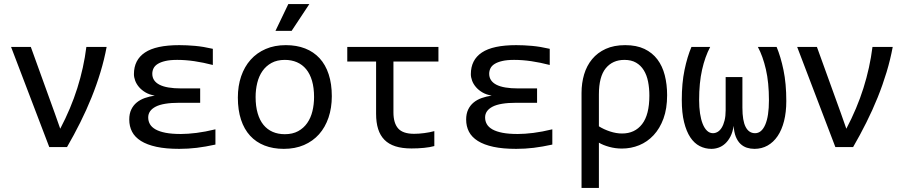

<svg xmlns="http://www.w3.org/2000/svg" viewBox="-20 -720 4438 940"><path d="M34.2 -490.2 221.2 0H308.1C330.9 -39.4 352.5 -79.4 372.8 -120.1C393.1 -160.8 411.6 -201.7 428.2 -242.9C444.8 -284.1 459.4 -325.4 471.9 -366.9C484.5 -408.4 494.5 -449.5 502 -490.2H402.8C394.4 -422.5 379.6 -355.4 358.6 -288.8C337.6 -222.2 309.7 -155.9 274.9 -89.8L248 -166L130.9 -490.2Z M1034.7 -12.2V-86.9C1001.5 -78.8 970.5 -72.9 941.9 -69.3C913.2 -65.8 887.9 -64 865.7 -64C836.4 -64 811.6 -65.9 791.3 -69.8C770.9 -73.7 754.4 -79.3 741.7 -86.4C729 -93.6 719.8 -102.1 714.1 -112.1C708.4 -122 705.6 -133 705.6 -145C705.6 -167.5 717.8 -185.1 742.2 -197.8C766.6 -210.4 805.2 -216.8 857.9 -216.8H960V-287.1H867.7C819.5 -287.1 783.8 -293.2 760.5 -305.4C737.2 -317.6 725.6 -335.4 725.6 -358.9C725.6 -368.3 727.6 -377.2 731.7 -385.5C735.8 -393.8 742.6 -401 752.2 -407C761.8 -413 774.3 -417.8 789.8 -421.4C805.3 -425 824.5 -426.8 847.7 -426.8C875.3 -426.8 903.5 -424.6 932.1 -420.4C960.8 -416.2 990.7 -410 1022 -401.9V-481C991.4 -488.1 962.4 -492.9 935.1 -495.4C907.7 -497.8 882 -499 857.9 -499C781.7 -499 725.7 -487 689.7 -462.9C653.7 -438.8 635.7 -403.5 635.7 -356.9C635.7 -346.8 637.8 -336.3 641.8 -325.2C645.9 -314.1 652.2 -303.6 660.6 -293.7C669.1 -283.8 679.7 -275.1 692.4 -267.6C705.1 -260.1 720.2 -254.9 737.8 -252C720.2 -249.3 703.9 -245.4 688.7 -240C673.6 -234.6 660.4 -227.3 649.2 -218C637.9 -208.7 629.1 -197.3 622.6 -183.6C616 -169.9 612.8 -153.6 612.8 -134.8C612.8 -112.6 617.4 -92.8 626.5 -75.2C635.6 -57.6 650.1 -42.6 669.9 -30C689.8 -17.5 715.2 -7.9 746.1 -1.2C777 5.5 814.3 8.8 857.9 8.8C886.6 8.8 915 7.1 943.4 3.7C971.7 0.2 1002.1 -5 1034.7 -12.2Z M1604.5 -249C1604.5 -289.4 1599.4 -325.2 1589.1 -356.4C1578.9 -387.7 1564 -413.8 1544.7 -434.8C1525.3 -455.8 1501.7 -471.8 1473.9 -482.7C1446 -493.6 1414.6 -499 1379.4 -499C1342.6 -499 1309.7 -492.8 1280.8 -480.2C1251.8 -467.7 1227.2 -450.1 1207 -427.5C1186.8 -404.9 1171.4 -377.8 1160.6 -346.4C1149.9 -315 1144.5 -280.3 1144.5 -242.2C1144.5 -201.5 1149.7 -165.5 1159.9 -134.3C1170.2 -103 1185 -76.8 1204.3 -55.7C1223.7 -34.5 1247.3 -18.5 1275.1 -7.6C1303 3.3 1334.5 8.8 1369.6 8.8C1406.4 8.8 1439.3 2.5 1468.3 -10C1497.2 -22.5 1521.8 -40.1 1542 -62.7C1562.2 -85.4 1577.6 -112.5 1588.4 -144.3C1599.1 -176 1604.5 -210.9 1604.5 -249ZM1517.6 -245.1C1517.6 -220.7 1514.9 -197.5 1509.5 -175.5C1504.2 -153.6 1495.7 -134.3 1484.1 -117.7C1472.6 -101.1 1457.8 -87.8 1439.7 -77.9C1421.6 -68 1399.9 -63 1374.5 -63C1352.4 -63 1332.5 -66.8 1314.9 -74.5C1297.4 -82.1 1282.4 -93.5 1270 -108.6C1257.6 -123.8 1248.1 -142.7 1241.5 -165.5C1234.8 -188.3 1231.4 -214.8 1231.4 -245.1C1231.4 -269.2 1234.1 -292.2 1239.5 -314.2C1244.9 -336.2 1253.3 -355.5 1264.9 -372.1C1276.4 -388.7 1291.3 -401.9 1309.3 -411.9C1327.4 -421.8 1349.1 -426.8 1374.5 -426.8C1396.3 -426.8 1416.1 -422.9 1433.8 -415.3C1451.6 -407.6 1466.6 -396.2 1479 -381.1C1491.4 -366 1500.9 -347.1 1507.6 -324.5C1514.2 -301.8 1517.6 -275.4 1517.6 -245.1ZM1494.6 -700.2H1391.6L1328.6 -568.8H1407.7ZM1099.6 -490.2Z M2106.4 -4.9V-78.1C2091.1 -73.9 2074.7 -70.6 2057.1 -68.4C2039.6 -66.1 2022.9 -64.9 2007.3 -64.9C1970.9 -64.9 1944.9 -73.6 1929.4 -91.1C1914 -108.5 1906.2 -134.8 1906.2 -169.9V-418.9H2126.5V-490.2H1680.2V-418.9H1821.3V-163.1C1821.3 -134.4 1824.6 -109.5 1831.3 -88.4C1838 -67.2 1848.3 -49.6 1862.3 -35.4C1876.3 -21.2 1894.2 -10.7 1916 -3.7C1937.8 3.3 1964 6.8 1994.6 6.8C2015.8 6.8 2036.2 5.9 2055.9 3.9C2075.6 2 2092.4 -1 2106.4 -4.9Z M2684.1 -12.2V-86.9C2650.9 -78.8 2620 -72.9 2591.3 -69.3C2562.7 -65.8 2537.3 -64 2515.1 -64C2485.8 -64 2461 -65.9 2440.7 -69.8C2420.3 -73.7 2403.8 -79.3 2391.1 -86.4C2378.4 -93.6 2369.2 -102.1 2363.5 -112.1C2357.8 -122 2355 -133 2355 -145C2355 -167.5 2367.2 -185.1 2391.6 -197.8C2416 -210.4 2454.6 -216.8 2507.3 -216.8H2609.4V-287.1H2517.1C2468.9 -287.1 2433.2 -293.2 2409.9 -305.4C2386.6 -317.6 2375 -335.4 2375 -358.9C2375 -368.3 2377 -377.2 2381.1 -385.5C2385.2 -393.8 2392 -401 2401.6 -407C2411.2 -413 2423.7 -417.8 2439.2 -421.4C2454.7 -425 2474 -426.8 2497.1 -426.8C2524.7 -426.8 2552.9 -424.6 2581.5 -420.4C2610.2 -416.2 2640.1 -410 2671.4 -401.9V-481C2640.8 -488.1 2611.8 -492.9 2584.5 -495.4C2557.1 -497.8 2531.4 -499 2507.3 -499C2431.2 -499 2375.1 -487 2339.1 -462.9C2303.1 -438.8 2285.2 -403.5 2285.2 -356.9C2285.2 -346.8 2287.2 -336.3 2291.3 -325.2C2295.3 -314.1 2301.6 -303.6 2310.1 -293.7C2318.5 -283.8 2329.1 -275.1 2341.8 -267.6C2354.5 -260.1 2369.6 -254.9 2387.2 -252C2369.6 -249.3 2353.3 -245.4 2338.1 -240C2323 -234.6 2309.8 -227.3 2298.6 -218C2287.4 -208.7 2278.5 -197.3 2272 -183.6C2265.5 -169.9 2262.2 -153.6 2262.2 -134.8C2262.2 -112.6 2266.8 -92.8 2275.9 -75.2C2285 -57.6 2299.5 -42.6 2319.3 -30C2339.2 -17.5 2364.6 -7.9 2395.5 -1.2C2426.4 5.5 2463.7 8.8 2507.3 8.8C2536 8.8 2564.5 7.1 2592.8 3.7C2621.1 0.2 2651.5 -5 2684.1 -12.2Z M3246.1 -253.9C3246.1 -289.1 3242.3 -321.6 3234.6 -351.6C3227 -381.5 3214.9 -407.4 3198.5 -429.2C3182 -451 3160.9 -468.1 3135 -480.5C3109.1 -492.8 3077.8 -499 3041 -499C3004.2 -499 2972.4 -492.9 2945.6 -480.7C2918.7 -468.5 2896.5 -451.7 2878.9 -430.4C2861.3 -409.1 2848.3 -384.3 2839.8 -356C2831.4 -327.6 2827.1 -297.4 2827.1 -265.1V200.2H2912.1V-21.5C2925.8 -13.3 2942.6 -6.5 2962.6 -1C2982.7 4.6 3003.4 7.3 3024.9 7.3C3054.5 7.3 3082.7 1.9 3109.4 -9C3136.1 -19.9 3159.6 -36.3 3179.9 -58.1C3200.3 -79.9 3216.4 -107.1 3228.3 -139.6C3240.2 -172.2 3246.1 -210.3 3246.1 -253.9ZM3159.2 -252C3159.2 -189.5 3147.3 -142.9 3123.5 -112.3C3099.8 -81.7 3067.1 -66.4 3025.4 -66.4C3006.5 -66.4 2986.9 -69.7 2966.6 -76.4C2946.2 -83.1 2928.1 -91.5 2912.1 -101.6V-257.8C2912.1 -315.8 2923.3 -358.4 2945.6 -385.7C2967.9 -413.1 2998.4 -426.8 3037.1 -426.8C3059.6 -426.8 3078.5 -422.3 3094 -413.3C3109.5 -404.4 3122.1 -392 3131.8 -376.2C3141.6 -360.4 3148.6 -341.9 3152.8 -320.6C3157.1 -299.2 3159.2 -276.4 3159.2 -252Z M3614.7 -192.9V-342.8H3532.7V-180.2C3532.7 -161 3530.9 -144.3 3527.3 -130.1C3523.8 -116 3519.1 -104.2 3513.4 -95C3507.7 -85.7 3501.1 -78.9 3493.7 -74.5C3486.2 -70.1 3478.5 -67.9 3470.7 -67.9C3459.6 -67.9 3449.9 -71.9 3441.4 -80.1C3432.9 -88.2 3425.9 -99.4 3420.2 -113.8C3414.5 -128.1 3410.2 -145.2 3407.2 -165C3404.3 -184.9 3402.8 -206.5 3402.8 -230C3402.8 -286.3 3407.6 -335.8 3417.2 -378.4C3426.8 -421.1 3440.1 -458.3 3457 -490.2H3365.2C3351.6 -458.3 3340.3 -420.7 3331.3 -377.4C3322.3 -334.1 3317.9 -285.3 3317.9 -231C3317.9 -188.6 3321.6 -152.3 3329.1 -122.1C3336.6 -91.8 3346.8 -67 3359.6 -47.6C3372.5 -28.2 3387.8 -14 3405.5 -4.9C3423.3 4.2 3442.4 8.8 3462.9 8.8C3474.6 8.8 3486.3 6.8 3498 2.7C3509.8 -1.4 3520.6 -8 3530.5 -17.1C3540.4 -26.2 3549.1 -37.9 3556.4 -52.2C3563.7 -66.6 3568.8 -83.8 3571.8 -104C3573.1 -82.8 3576.7 -65 3582.5 -50.5C3588.4 -36.1 3595.9 -24.4 3605.2 -15.6C3614.5 -6.8 3625 -0.6 3636.7 3.2C3648.4 6.9 3660.8 8.8 3673.8 8.8C3697.3 8.8 3718.6 3.4 3737.8 -7.3C3757 -18.1 3773.4 -33.5 3787.1 -53.7C3800.8 -73.9 3811.3 -98.5 3818.6 -127.4C3825.9 -156.4 3829.6 -189 3829.6 -225.1C3829.6 -282.4 3825 -332.9 3815.9 -376.7C3806.8 -420.5 3795.6 -458.3 3782.2 -490.2H3690.4C3706.7 -460 3719.8 -423.3 3729.7 -380.4C3739.7 -337.4 3744.6 -286.9 3744.6 -229C3744.6 -177.2 3738.6 -137.5 3726.6 -109.6C3714.5 -81.8 3697.9 -67.9 3676.8 -67.9C3656.6 -67.9 3641.2 -78 3630.6 -98.4C3620 -118.7 3614.7 -150.2 3614.7 -192.9Z M3882.8 -490.2 4069.8 0H4156.7C4179.5 -39.4 4201.1 -79.4 4221.4 -120.1C4241.8 -160.8 4260.3 -201.7 4276.9 -242.9C4293.5 -284.1 4308 -325.4 4320.6 -366.9C4333.1 -408.4 4343.1 -449.5 4350.6 -490.2H4251.5C4243 -422.5 4228.3 -355.4 4207.3 -288.8C4186.3 -222.2 4158.4 -155.9 4123.5 -89.8L4096.7 -166L3979.5 -490.2Z"/></svg>

Font: CodeNewRoman Nerd Font Mono
Style: Regular
Weight: 400
Monospace: yes
Designer: Sam Radian
Foundry: Code New Roman
Version: Version 2.00 November 29, 2014;Nerd Fonts 3.2.1